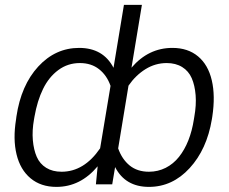

<svg xmlns="http://www.w3.org/2000/svg" viewBox="-20 -747 926 778"><path d="M840.2 -274.1 838.4 -263.1Q818.2 -141.7 748.4 -65.7Q678.6 10.3 583.5 10.3Q487.6 10.3 446.4 -70L434.7 0H368.6L375.7 -73.2Q306.1 10.3 208.5 10.3Q145.6 10.3 103.9 -24.5Q62.1 -59.3 47.1 -121.3Q32 -183.2 45.1 -263.5L46.5 -274.5Q65.3 -401.6 134.9 -477.3Q204.5 -552.9 300.8 -552.9Q398.1 -552.9 440 -472.3L482.2 -727.3H555L512.8 -472.7Q581.3 -552.9 678.6 -552.9Q741.5 -552.9 782.5 -518.6Q823.5 -484.4 838.2 -421.5Q853 -358.7 840.2 -274.1ZM765.6 -263.1 767.4 -274.1Q775.9 -321.4 772.7 -361.3Q769.5 -401.3 756.9 -430.2Q744.3 -459.2 718.2 -475.3Q692.1 -491.5 655.5 -491.5Q609.4 -491.5 569.6 -466.8Q529.8 -442.1 500.7 -399.9L458.8 -145.6Q474.4 -101.6 505.5 -76.3Q536.6 -51.1 583.5 -51.1Q620 -51.1 651.3 -66.9Q682.5 -82.7 705.3 -111.3Q728 -139.9 743.3 -178.4Q758.5 -217 765.6 -263.1ZM119.7 -274.1 117.9 -263.8Q109.7 -218 113.1 -179Q116.5 -139.9 128.9 -111.5Q141.3 -83.1 167.1 -67.1Q192.8 -51.1 229.4 -51.1Q320.7 -51.1 385.7 -146L427.9 -399.1Q413 -441.8 381.4 -466.6Q349.8 -491.5 303.6 -491.5Q254.6 -491.5 216.3 -463.1Q177.9 -434.7 154.5 -386.7Q131 -338.8 119.7 -274.1Z"/></svg>

Font: Karasuma Gothic
Style: Light Italic
Weight: 300
Italic angle: 9.39998°
Designer: Rasmus Andersson / Ryoko Nishizuka
Foundry: rsms
Version: Version 1.00